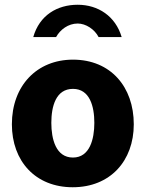

<svg xmlns="http://www.w3.org/2000/svg" viewBox="-20 -778 613 808"><path d="M492 -622C466 -710 393 -758 307 -758C221 -758 146 -714 120 -622H216C233 -653 267 -679 307 -679C341 -679 378 -655 395 -622ZM286 10C444 10 543 -101 543 -255C543 -412 446 -527 287 -527C135 -527 30 -417 30 -255C30 -100 129 10 286 10ZM287 -115C215 -115 196 -193 196 -261C196 -330 215 -404 287 -404C358 -404 377 -330 377 -261C377 -193 358 -115 287 -115Z"/></svg>

Font: United Sans ExtraBold
Style: Regular
Weight: 800
Designer: Pablo Impallari, Rodrigo Fuenzalida (Modified by Dan O. Williams)
Version: Version 1.000;PS 001.000;hotconv 1.0.88;makeotf.lib2.5.64775